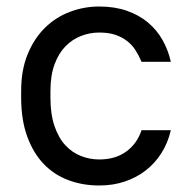

<svg xmlns="http://www.w3.org/2000/svg" viewBox="-20 -560 585 590"><path d="M285 10Q327 10 363 -2Q399 -14 427.5 -36Q456 -58 476 -89.5Q496 -121 505 -160H415Q401 -118 367.5 -94Q334 -70 285 -70Q256 -70 229 -80.5Q202 -91 181 -113.5Q160 -136 147.5 -172.5Q135 -209 135 -260V-280Q135 -328 147.5 -362Q160 -396 181 -417.5Q202 -439 229 -449.5Q256 -460 285 -460Q314 -460 334.5 -453Q355 -446 370.5 -434Q386 -422 396.5 -405.5Q407 -389 415 -370H505Q497 -406 479.5 -437Q462 -468 434.5 -491Q407 -514 369.5 -527Q332 -540 285 -540Q238 -540 194.5 -523.5Q151 -507 118 -474.5Q85 -442 65 -393.5Q45 -345 45 -280V-260Q45 -192 63.5 -141Q82 -90 114 -56.5Q146 -23 190 -6.5Q234 10 285 10Z"/></svg>

Font: Golos Text VF
Style: Regular
Weight: 400
Designer: A.Korolkova, Vitaly Kuzmin
Foundry: ParaType Ltd
Version: Version 2.005